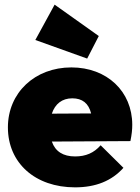

<svg xmlns="http://www.w3.org/2000/svg" viewBox="-20 -794 601 826"><path d="M303 12C392 12 461 -16 511 -72L413 -169C384 -136 349 -121 303 -121C252 -121 218 -142 203 -185L541 -187C547 -216 549 -237 549 -257C549 -401 440 -504 287 -504C130 -504 14 -395 14 -246C14 -93 131 12 303 12ZM132 -622 355 -542 405 -639 215 -774ZM203 -305C217 -347 247 -371 291 -371C334 -371 361 -350 372 -306Z"/></svg>

Font: MV Cash Black
Style: Regular
Weight: 900
Designer: Rodrigo Fuenzalida
Foundry: fragTYPE
Version: Version 1.100;Glyphs 3.1.2 (3151)